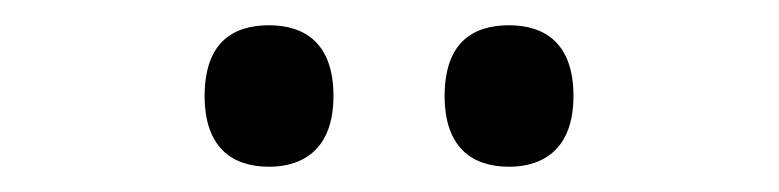

<svg xmlns="http://www.w3.org/2000/svg" viewBox="-20 -764 617 152"><path d="M383 -632C411 -632 434 -647 434 -688C434 -730 411 -744 383 -744C354 -744 332 -730 332 -688C332 -647 354 -632 383 -632ZM193 -632C221 -632 244 -647 244 -688C244 -730 221 -744 193 -744C164 -744 142 -730 142 -688C142 -647 164 -632 193 -632Z"/></svg>

Font: Noto Serif
Style: Regular
Weight: 400
Designer: Monotype Design Team
Foundry: Monotype Imaging Inc.
Version: Version 2.015